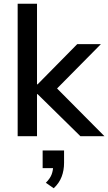

<svg xmlns="http://www.w3.org/2000/svg" viewBox="-20 -725 576 1022"><path d="M74 0V-705H177V-276H180L391 -490H517L261 -231V-277L536 0H408L180 -224H177V0ZM266 277 224 248Q247 225 255 203Q263 181 263 157L287 170H207V76H321V142Q321 182 308 216Q295 250 266 277Z"/></svg>

Font: Nunito Sans 11pt SemiBold
Style: Regular
Weight: 600
Version: Version 3.101;gftools[0.9.27]